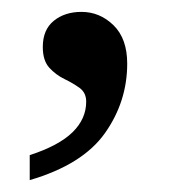

<svg xmlns="http://www.w3.org/2000/svg" viewBox="-20 -149 290 323"><path d="M30 112Q79 96 102 73.5Q125 51 125 22Q125 7 114 -1Q103 -9 88.5 -16Q74 -23 63 -35Q52 -47 52 -70Q52 -99 70.5 -114Q89 -129 117 -129Q148 -129 171 -106.5Q194 -84 194 -42Q194 22 156.5 75Q119 128 30 154Z"/></svg>

Font: Noto Serif Vithkuqi
Style: Regular
Weight: 400
Version: Version 1.005